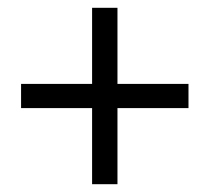

<svg xmlns="http://www.w3.org/2000/svg" viewBox="-20 -576 537 492"><path d="M216 -104V-299H34V-361H216V-556H281V-361H463V-299H281V-104Z"/></svg>

Font: Source Sans 3 ExtraLight
Style: Regular
Weight: 400
Version: Version 3.052;hotconv 1.1.0;makeotfexe 2.6.0